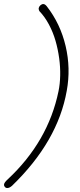

<svg xmlns="http://www.w3.org/2000/svg" viewBox="-44 -820 399 958"><path d="M-7.8 118.2Q-15.1 118.2 -20 112.5Q-24.9 106.9 -23.9 100.1Q-22.5 90.3 -5.9 75.2Q196.3 -113.3 248 -365.2Q255.4 -400.9 256.3 -442.9Q257.3 -484.9 251.2 -529.8Q245.1 -574.7 232.9 -616.9Q220.7 -659.2 200 -698Q179.2 -736.8 152.8 -764.2Q148.9 -769.5 148.9 -778.8Q150.4 -787.1 157.5 -793.5Q164.6 -799.8 171.9 -799.8Q180.2 -799.8 189 -789.1Q257.3 -701.7 283.4 -590.3Q309.6 -479 289.1 -367.2Q244.6 -114.3 16.1 106.9Q3.4 118.2 -7.8 118.2Z"/></svg>

Font: Comic Neue Light
Style: Italic
Weight: 300
Italic angle: -12°
Designer: Craig Rozynski
Foundry: Craig Rozynski
Version: Version 2.003;hotconv 1.0.109;makeotfexe 2.5.65596